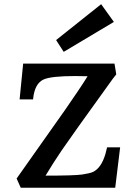

<svg xmlns="http://www.w3.org/2000/svg" viewBox="-20 -879 623 899"><path d="M390.1 -522Q361.8 -522.9 332 -522.9Q221.2 -522.9 185.1 -507.3Q141.6 -488.3 134.8 -413.6H71.8L88.4 -581.1H516.1L524.4 -530.8Q522 -527.8 508.3 -510.3Q309.1 -234.4 268.3 -174.1Q227.5 -113.8 193.4 -56.6Q329.6 -56.6 365.5 -62Q401.4 -67.4 415.5 -74Q429.7 -80.6 441.9 -94.7Q467.8 -124 481.4 -189H542.5L519.5 0H77.1L58.1 -42.5V-43.5L285.2 -365.2L344.7 -452.1Q372.1 -492.7 390.1 -522ZM242.7 -691.4 453.6 -859.4 513.2 -776.4 278.3 -636.2Z"/></svg>

Font: HeadlandOne
Style: Regular
Weight: 400
Designer: Gary Lonergan
Foundry: Sorkin Type Co.
Version: Version 1.002